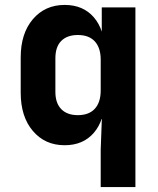

<svg xmlns="http://www.w3.org/2000/svg" viewBox="-20 -580 640 780"><path d="M389.1 180V28.5L393.7 -96.5H360.9L405.3 -180.4Q405.3 -92 361.7 -41Q318.2 10 242.5 10Q162.9 10 113.5 -48Q64.1 -105.9 64.1 -203.5V-346.7Q64.1 -444.2 113.6 -502.1Q163.1 -560 242.5 -560Q318.2 -560 361.7 -509.1Q405.3 -458.1 405.3 -369.6L360.9 -436.5H393.4V-550H530.1V180ZM296.3 -112.2Q341.3 -112.2 365.2 -138.2Q389.1 -164.3 389.1 -212.7V-337.3Q389.1 -385.7 365.2 -411.8Q341.3 -437.8 296.3 -437.8Q252.9 -437.8 229 -413.9Q205 -390 205 -343V-207Q205 -160.8 229 -136.5Q252.9 -112.2 296.3 -112.2Z"/></svg>

Font: JetBrains Mono
Style: Regular
Weight: 400
Monospace: yes
Designer: Philipp Nurullin, Konstantin Bulenkov
Foundry: JetBrains
Version: Version 2.305